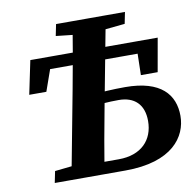

<svg xmlns="http://www.w3.org/2000/svg" viewBox="-80 -798 900 880"><g transform="rotate(-10 370.5 -358.0)"><path d="M59.8 -418.3H139.4L194.4 -574.2L113.7 -517.7H640.7L583 -574.2L579.4 -418.3H657.5L685.1 -574.2H92.3L59.8 -418.3ZM104.8 0H257.5L270.4 -68.7H255.8L115.7 -53.7L104.8 0ZM182.6 0H336.3C353 -103 371.7 -207 391.4 -310.7L468.3 -716.3H313.9C297.2 -613.3 279.2 -509.3 259.5 -406.3L182.6 0ZM226.2 -662.6 363 -647.6H397.9L547 -662.6L557.8 -716.3H237.1L226.2 -662.6ZM259.7 0H433.7C652.6 0 725.6 -106.5 725.6 -203.4C725.6 -301.2 665.5 -376.8 498.6 -376.8C442.1 -376.8 384.2 -373.6 329.1 -366.8L319.7 -313.6C366 -320.1 412.9 -323.6 459.2 -323.6C531.5 -323.6 575.4 -283.5 575.4 -206C575.4 -117.8 517.9 -56.1 412.9 -56.1H270.9L259.7 0Z"/></g></svg>

Font: Source Serif Variable
Style: Italic
Weight: 389
Italic angle: -12°
Designer: Frank Grießhammer
Foundry: Adobe Systems Incorporated
Version: Version 3.001;hotconv 1.0.111;makeotfexe 2.5.65597